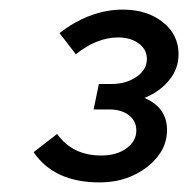

<svg xmlns="http://www.w3.org/2000/svg" viewBox="-20 -725 392 400"><path d="M187 -345Q93 -345 50 -408L99 -446Q131 -401 191 -401Q223 -401 243.5 -416Q264 -431 264 -453Q264 -473 248.5 -485Q233 -497 207 -497H175L186 -550H212Q243 -550 264.5 -565Q286 -580 286 -602Q286 -622 269 -634.5Q252 -647 226 -647Q182 -647 138 -612L104 -656Q133 -679 167 -692Q201 -705 236 -705Q286 -705 319 -679Q352 -653 352 -612Q352 -582 332.5 -558Q313 -534 281 -521Q328 -501 328 -454Q328 -424 309 -399.5Q290 -375 258.5 -360Q227 -345 187 -345Z"/></svg>

Font: Red Hat Display Medium
Style: Italic
Weight: 500
Italic angle: -12°
Designer: Pentagram, MCKL
Foundry: Pentagram, MCKL
Version: Version 1.023; ttfautohint (v1.8.3)